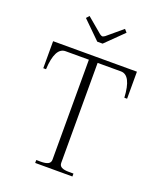

<svg xmlns="http://www.w3.org/2000/svg" viewBox="-163 -1013 936 1115"><g transform="rotate(20 305.0 -455.0)"><path d="M179 -892 195 -910 289 -831Q299 -824 305 -824Q309 -824 320 -831L414 -910L430 -892L321 -785H288ZM190 -18H218Q248 -18 263 -26Q278 -34 278 -52V-670H134Q70 -670 63 -533H46V-700H564V-533H547Q540 -670 476 -670H332V-52Q332 -34 347 -26Q362 -18 392 -18H420V0H190Z"/></g></svg>

Font: Taviraj ExtraLight
Style: Regular
Weight: 200
Designer: Katatrad Team
Foundry: CadsonDemak
Version: Version 1.030